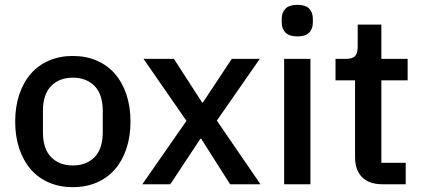

<svg xmlns="http://www.w3.org/2000/svg" viewBox="-20 -764 1750 796"><path d="M282 12Q228 12 183.5 -7Q139 -26 108 -61.5Q77 -97 60 -147.5Q43 -198 43 -260Q43 -322 60 -372.5Q77 -423 108 -458.5Q139 -494 183.5 -513Q228 -532 282 -532Q336 -532 380.5 -513Q425 -494 456 -458.5Q487 -423 504 -372.5Q521 -322 521 -260Q521 -198 504 -147.5Q487 -97 456 -61.5Q425 -26 380.5 -7Q336 12 282 12ZM282 -78Q338 -78 372 -112.5Q406 -147 406 -216V-304Q406 -373 372 -407.5Q338 -442 282 -442Q226 -442 192 -407.5Q158 -373 158 -304V-216Q158 -147 192 -112.5Q226 -78 282 -78Z M570 0 753 -263 575 -520H701L818 -339H821L941 -520H1057L879 -264L1060 0H934L814 -189H811L686 0Z M1213 -613Q1179 -613 1163.5 -629Q1148 -645 1148 -670V-687Q1148 -712 1163.5 -728Q1179 -744 1213 -744Q1247 -744 1262 -728Q1277 -712 1277 -687V-670Q1277 -645 1262 -629Q1247 -613 1213 -613ZM1158 -520H1267V0H1158Z M1567 0Q1510 0 1481 -29.5Q1452 -59 1452 -113V-431H1371V-520H1415Q1442 -520 1452.5 -532Q1463 -544 1463 -571V-662H1561V-520H1670V-431H1561V-89H1662V0Z"/></svg>

Font: IBM Plex Sans Devanagari Medium
Style: Regular
Weight: 500
Designer: Mike Abbink, Paul van der Laan, Pieter van Rosmalen, Erin McLaughlin
Foundry: Bold Monday
Version: Version 1.1